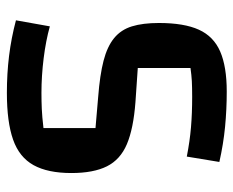

<svg xmlns="http://www.w3.org/2000/svg" viewBox="-82 -598 695 572"><g transform="rotate(90 266.0 -312.5)"><path d="M59 -113Q102 -101 154.5 -94.5Q207 -88 257 -88Q282 -88 305 -89Q328 -90 362 -94V-249L269 -257Q204 -262 161.5 -273Q119 -284 94 -304.5Q69 -325 59 -357.5Q49 -390 49 -438Q49 -513 69 -557Q89 -601 134 -620.5Q179 -640 253 -640Q307 -640 358.5 -635Q410 -630 463 -618L447 -521Q401 -530 359.5 -533.5Q318 -537 269 -537Q240 -537 222 -536Q204 -535 183 -532V-375L285 -368Q364 -362 410 -342.5Q456 -323 476 -283Q496 -243 496 -177Q496 -107 472.5 -64.5Q449 -22 396.5 -3.5Q344 15 257 15Q200 15 147 8.5Q94 2 41 -12Z"/></g></svg>

Font: Changa Medium
Style: Regular
Weight: 500
Designer: Eduardo Rodriguez Tunni
Foundry: Eduardo Rodriguez Tunni
Version: Version 3.003